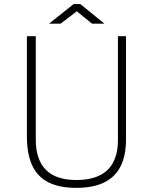

<svg xmlns="http://www.w3.org/2000/svg" viewBox="-20 -898 717 928"><path d="M589 -224Q589 -145.5 562.5 -93.5Q536 -41.5 482.8 -15.8Q429.5 10 349 10Q267 10 214 -16.8Q161 -43.5 135.5 -98.8Q110 -154 110 -239V-723H153V-222Q153 -127.5 201.2 -77.8Q249.5 -28 349 -28Q416 -28 460.8 -49.8Q505.5 -71.5 527.8 -114.8Q550 -158 550 -222V-723H589ZM425 -783.5 351 -843.5 273 -783.5H217L336 -878.5H368L485 -783.5Z"/></svg>

Font: Public Sans Thin
Style: Regular
Weight: 100
Designer: The Public Sans project authors (U.S. Web Design System). Libre Franklin designed by Pablo Impallari and Rodrigo Fuenzal
Version: Version 1.008